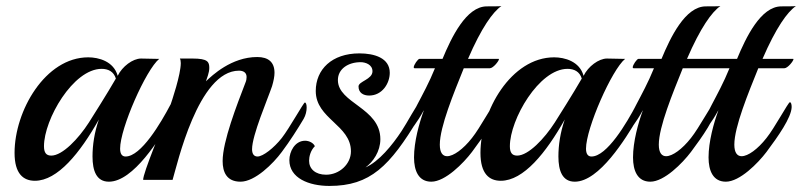

<svg xmlns="http://www.w3.org/2000/svg" viewBox="-20 -593 2644 633"><path d="M545 -201C552 -213 555 -227 555 -238C555 -248 553 -255 549 -255C547 -255 545 -253 542 -248C510 -187 445 -77 394 -77C382 -77 376 -86 376 -103C376 -170 461 -363 505 -399C502 -399 499 -399 495 -399C480 -399 456 -400 445 -400C418 -400 383 -374 368 -343C355 -391 305 -404 271 -404C129 -404 28 -227 28 -89C28 -20 57 3 95 3C170 3 244 -89 306 -199C291 -156 285 -114 285 -77C285 -30 298 6 339 6C420 6 507 -137 545 -201ZM362 -334C358 -327 332 -282 273 -189C239 -136 186 -80 149 -80C132 -80 125 -90 125 -111C125 -199 221 -366 315 -366C337 -366 355 -357 362 -334Z M981 -201C988 -213 991 -227 991 -238C991 -248 989 -255 985 -255C981 -255 934 -170 909 -138C883 -105 847 -77 829 -77C817 -77 811 -86 811 -101C811 -147 862 -265 877 -309C882 -326 885 -341 885 -353C885 -388 865 -405 828 -405C743 -405 679 -344 659 -325C662 -335 670 -353 670 -369C670 -389 665 -400 615 -400C601 -400 585 -400 573 -400C575 -397 576 -391 576 -385C576 -347 547 -261 540 -241C515 -173 451 -22 452 0H549C564 -49 633 -360 768 -360C782 -360 793 -354 793 -339C793 -333 792 -327 789 -320C761 -247 714 -127 714 -62C714 -26 727 6 773 6C821 6 881 -54 909 -92C936 -128 962 -169 981 -201Z M1360 -203C1367 -215 1370 -229 1370 -240C1370 -250 1368 -257 1364 -257C1359 -257 1319 -183 1304 -161C1273 -114 1229 -60 1185 -41C1210 -59 1234 -94 1234 -134C1234 -238 1094 -252 1094 -329C1094 -366 1128 -388 1169 -388C1185 -388 1208 -380 1208 -358C1208 -331 1162 -325 1162 -308C1162 -287 1178 -278 1197 -278C1240 -278 1265 -318 1265 -353C1265 -402 1214 -417 1165 -417C1074 -417 1021 -364 1021 -293C1021 -201 1137 -181 1137 -94C1137 -52 1099 -17 1055 -17C1020 -17 999 -36 999 -63C999 -77 1004 -97 1018 -111C1014 -121 1000 -129 986 -129C952 -129 934 -93 934 -65C934 -6 998 20 1066 20C1201 20 1265 -45 1360 -203Z M1633 -573C1628 -572 1599 -572 1585 -572C1517 -572 1468 -469 1439 -399H1363C1358 -399 1344 -379 1344 -371C1344 -369 1345 -368 1347 -368H1414C1376 -274 1325 -206 1325 -169C1325 -163 1326 -160 1329 -160C1332 -160 1356 -190 1377 -229V-228C1362 -187 1345 -126 1345 -74C1345 -30 1360 6 1402 6C1448 6 1508 -55 1536 -92C1574 -143 1618 -205 1619 -240C1619 -249 1617 -256 1613 -256C1608 -256 1562 -170 1536 -138C1507 -101 1475 -78 1454 -78C1440 -78 1430 -89 1430 -116C1430 -175 1476 -286 1509 -368H1595C1606 -368 1625 -392 1625 -398C1625 -398 1625 -399 1624 -399H1523C1567 -501 1605 -554 1633 -573Z M2081 -201C2088 -213 2091 -227 2091 -238C2091 -248 2089 -255 2085 -255C2083 -255 2081 -253 2078 -248C2046 -187 1981 -77 1930 -77C1918 -77 1912 -86 1912 -103C1912 -170 1997 -363 2041 -399C2038 -399 2035 -399 2031 -399C2016 -399 1992 -400 1981 -400C1954 -400 1919 -374 1904 -343C1891 -391 1841 -404 1807 -404C1665 -404 1564 -227 1564 -89C1564 -20 1593 3 1631 3C1706 3 1780 -89 1842 -199C1827 -156 1821 -114 1821 -77C1821 -30 1834 6 1875 6C1956 6 2043 -137 2081 -201ZM1898 -334C1894 -327 1868 -282 1809 -189C1775 -136 1722 -80 1685 -80C1668 -80 1661 -90 1661 -111C1661 -199 1757 -366 1851 -366C1873 -366 1891 -357 1898 -334Z M2355 -573C2350 -572 2321 -572 2307 -572C2239 -572 2190 -469 2161 -399H2085C2080 -399 2066 -379 2066 -371C2066 -369 2067 -368 2069 -368H2136C2098 -274 2047 -206 2047 -169C2047 -163 2048 -160 2051 -160C2054 -160 2078 -190 2099 -229V-228C2084 -187 2067 -126 2067 -74C2067 -30 2082 6 2124 6C2170 6 2230 -55 2258 -92C2296 -143 2340 -205 2341 -240C2341 -249 2339 -256 2335 -256C2330 -256 2284 -170 2258 -138C2229 -101 2197 -78 2176 -78C2162 -78 2152 -89 2152 -116C2152 -175 2198 -286 2231 -368H2317C2328 -368 2347 -392 2347 -398C2347 -398 2347 -399 2346 -399H2245C2289 -501 2327 -554 2355 -573Z M2604 -573C2599 -572 2570 -572 2556 -572C2488 -572 2439 -469 2410 -399H2334C2329 -399 2315 -379 2315 -371C2315 -369 2316 -368 2318 -368H2385C2347 -274 2296 -206 2296 -169C2296 -163 2297 -160 2300 -160C2303 -160 2327 -190 2348 -229V-228C2333 -187 2316 -126 2316 -74C2316 -30 2331 6 2373 6C2419 6 2479 -55 2507 -92C2545 -143 2589 -205 2590 -240C2590 -249 2588 -256 2584 -256C2579 -256 2533 -170 2507 -138C2478 -101 2446 -78 2425 -78C2411 -78 2401 -89 2401 -116C2401 -175 2447 -286 2480 -368H2566C2577 -368 2596 -392 2596 -398C2596 -398 2596 -399 2595 -399H2494C2538 -501 2576 -554 2604 -573Z"/></svg>

Font: Playball
Style: Regular
Weight: 400
Designer: Robert E. Leuschke
Foundry: Robert E. Leuschke
Version: Version 1.001